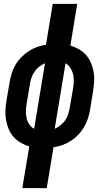

<svg xmlns="http://www.w3.org/2000/svg" viewBox="-20 -755 540 990"><path d="M95 215 131 0Q108 -7 87 -19Q66 -31 50.5 -48.5Q35 -66 25.5 -88Q16 -110 11.5 -134Q7 -158 8 -183Q9 -208 13 -234L30 -333Q34 -356 41 -378.5Q48 -401 60.5 -422Q73 -443 90.5 -460.5Q108 -478 128.5 -491.5Q149 -505 172 -513Q195 -521 217 -524L252 -735H378L343 -520Q366 -513 387 -501Q408 -489 423.5 -471.5Q439 -454 448.5 -432Q458 -410 462.5 -386Q467 -362 465.5 -337Q464 -312 460 -286L444 -187Q440 -164 432.5 -141.5Q425 -119 412.5 -98Q400 -77 383 -59.5Q366 -42 345 -28.5Q324 -15 301.5 -7Q279 1 256 4L221 215ZM156 -91 212 -429Q196 -422 181.5 -410.5Q167 -399 157 -384Q147 -369 141.5 -352Q136 -335 134 -319L117 -219Q114 -201 113.5 -182Q113 -163 117 -146Q121 -129 131 -114Q141 -99 156 -91ZM262 -91Q278 -98 292.5 -109.5Q307 -121 317 -136Q327 -151 332 -168Q337 -185 340 -201L357 -301Q360 -319 360.5 -338Q361 -357 356.5 -374Q352 -391 342 -406Q332 -421 318 -429Z"/></svg>

Font: Iosevka Term Curly Extrabold
Style: Italic
Weight: 800
Italic angle: -9°
Designer: Belleve Invis
Foundry: Belleve Invis
Version: Version 32.3.0